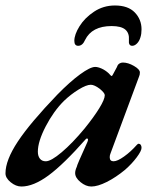

<svg xmlns="http://www.w3.org/2000/svg" viewBox="-38 -666 583 700"><path d="M-18 -34Q-18 -82 27 -150Q72 -218 171 -321Q217 -368 254 -395Q291 -422 309 -422Q319 -422 332.5 -416Q346 -410 358 -399Q367 -389 368 -389Q370 -389 371 -390Q372 -391 374 -395Q379 -405 384.5 -414.5Q390 -424 390 -426Q392 -431 397.5 -434.5Q403 -438 410 -438Q429 -438 450.5 -425.5Q472 -413 472 -402Q472 -393 469 -387L365 -107Q362 -100 362 -93Q362 -78 376 -78Q390 -78 414.5 -95.5Q439 -113 461 -138Q465 -142 467 -142Q472 -142 475 -138Q478 -134 478 -127Q478 -116 460.5 -92.5Q443 -69 418 -47Q384 -19 351 -2.5Q318 14 295 14Q275 14 255.5 -2Q236 -18 236 -35Q236 -45 242 -58Q241 -61 281 -149Q283 -155 283 -156Q283 -160 280.5 -161Q278 -162 275 -159Q194 -67 139 -26.5Q84 14 40 14Q20 14 1 -1.5Q-18 -17 -18 -34ZM270 -197Q304 -239 324 -271.5Q344 -304 344 -319Q344 -327 326 -342Q306 -357 293 -357Q277 -357 248.5 -339.5Q220 -322 195 -298Q157 -260 128.5 -205Q100 -150 100 -113Q100 -97 107.5 -87.5Q115 -78 129 -78Q148 -78 187 -111Q226 -144 270 -197ZM478 -559Q478 -542 474 -530Q470 -516 461.5 -507.5Q453 -499 444 -499Q430 -499 432 -520Q434 -545 419 -558Q404 -571 369 -571Q297 -571 272 -520Q263 -499 247 -499Q233 -499 233 -517Q233 -540 252 -570.5Q271 -601 305 -623.5Q339 -646 381 -646Q429 -646 453.5 -620.5Q478 -595 478 -559Z"/></svg>

Font: EB Garamond SemiBold
Style: Italic
Weight: 600
Italic angle: -17.2°
Designer: Georg Duffner and Octavio Pardo
Foundry: Georg Duffner
Version: Version 1.000